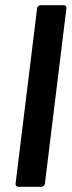

<svg xmlns="http://www.w3.org/2000/svg" viewBox="-20 -720 276 740"><path d="M50 0H140C146 0 152 -5 153 -12L236 -688C237 -695 232 -700 226 -700H136C130 -700 124 -695 123 -688L40 -12C39 -5 44 0 50 0Z"/></svg>

Font: Barlow Semi Condensed SemiBold
Style: Italic
Weight: 600
Width: 4
Italic angle: -7°
Designer: Jeremy Tribby
Foundry: Tribby Type
Version: Version 1.422;hotconv 1.0.109;makeotfexe 2.5.65596